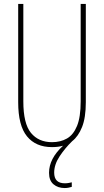

<svg xmlns="http://www.w3.org/2000/svg" viewBox="-20 -734 526 971"><path d="M254 139Q254 193 308 193Q319 193 329 191Q339 189 343 188V211Q337 213 327.5 215Q318 217 307 217Q273 217 250.5 198Q228 179 228 140Q228 68 299 3Q274 10 243 10Q161 10 116.5 -44.5Q72 -99 72 -217V-714H98V-221Q98 -109 136.5 -62Q175 -15 243 -15Q286 -15 318.5 -33.5Q351 -52 369.5 -97Q388 -142 388 -221V-714H414V-217Q414 -139 395 -91.5Q376 -44 345 -20Q309 15 281.5 56.5Q254 98 254 139Z"/></svg>

Font: Noto Sans Thai Looped ExtraCondensed Thin
Style: Regular
Weight: 100
Width: 2
Designer: Sasikarn Vongin, Ben Mitchell
Foundry: The Fontpad Ltd
Version: Version 1.001; ttfautohint (v1.8.4.7-5d5b)